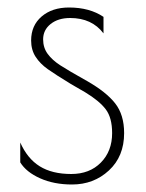

<svg xmlns="http://www.w3.org/2000/svg" viewBox="-20 -481 388 512"><path d="M34 -48V-101Q53 -58 86 -37.5Q119 -17 170 -17Q219 -17 249 -47.5Q279 -78 279 -126Q279 -167 262 -189.5Q245 -212 207 -235L169 -257Q128 -282 107.5 -296.5Q87 -311 75 -329.5Q63 -348 63 -373Q63 -413 91 -437Q119 -461 164 -461Q219 -461 256 -436V-392Q225 -433 167 -433Q135 -433 115 -417Q95 -401 95 -376Q95 -354 107 -337.5Q119 -321 140.5 -307Q162 -293 212 -265Q263 -236 287 -205.5Q311 -175 311 -126Q311 -64 270.5 -26.5Q230 11 172 11Q124 11 87 -5.5Q50 -22 34 -48Z"/></svg>

Font: Poiret One
Style: Regular
Weight: 400
Designer: Denis Masharov (denis.masharov@gmail.com), Cyreal (Charset Expansion)
Foundry: Denis Masharov
Version: Version 1.101